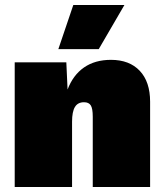

<svg xmlns="http://www.w3.org/2000/svg" viewBox="-20 -750 660 770"><path d="M582 -342V0H352V-282Q352 -315 344 -327.5Q336 -340 317 -340Q292 -340 280.5 -321Q269 -302 269 -262V0H39V-500H246L251 -391Q273 -449 317 -479.5Q361 -510 425 -510Q499 -510 540.5 -466Q582 -422 582 -342ZM479 -730 376 -553H214L274 -730Z"/></svg>

Font: Work Sans Black
Style: Regular
Weight: 900
Designer: Wei Huang
Foundry: Wei Huang
Version: Version 1.500